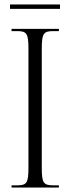

<svg xmlns="http://www.w3.org/2000/svg" viewBox="-20 -844 317 864"><path d="M25 -804H250V-824H25ZM32 0H245V-10H219C175 -10 168 -22 168 -90V-623C168 -692 175 -704 219 -704H245V-714H32V-704H58C101 -704 108 -692 108 -623V-90C108 -22 101 -10 58 -10H32Z"/></svg>

Font: Noto Serif Display ExtraCondensed Light
Style: Regular
Weight: 300
Width: 2
Designer: Monotype Design Team
Foundry: Monotype Imaging Inc.
Version: Version 2.009